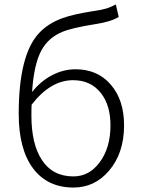

<svg xmlns="http://www.w3.org/2000/svg" viewBox="-20 -829 634 862"><path d="M310 13Q193 13 128.5 -73Q64 -159 64 -318Q64 -581 154 -679Q194 -723 259 -747Q308 -765 398 -779Q439 -785 458 -791Q475 -796 500 -809L513 -753Q480 -732 410 -721Q303 -704 260 -686Q197 -660 166 -603Q132 -540 124 -416Q163 -465 214 -491.5Q265 -518 319 -518Q418 -518 477.5 -449Q537 -380 537 -266Q537 -141 469 -62Q405 13 310 13ZM310 -37Q381 -37 428 -101Q476 -166 476 -266Q476 -357 433 -411Q388 -469 308 -469Q207 -469 122 -359Q121 -344 121 -311Q121 -182 168 -111Q216 -37 310 -37Z"/></svg>

Font: GenSekiGothic TW L
Style: Regular
Weight: 300
Version: Version 1.501;PS 1;hotconv 16.6.51;makeotf.lib2.5.65220